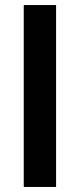

<svg xmlns="http://www.w3.org/2000/svg" viewBox="-20 -740 316 760"><path d="M74 0V-720H202V0Z"/></svg>

Font: Geologica Cursive Medium
Style: Regular
Weight: 500
Designer: Sindre Bremnes, Frode Helland
Foundry: Monokrom Skriftforlag AS
Version: Version 1.010;gftools[0.9.28]